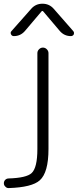

<svg xmlns="http://www.w3.org/2000/svg" viewBox="-38 -796 410 1013"><path d="M348.6 -631.8Q352.5 -627 352.5 -622.1Q352.5 -618.2 351.6 -615.2Q346.7 -605.5 335.9 -605.5Q300.8 -605.5 277.3 -632.8L190.4 -735.4Q185.5 -741.2 180.7 -735.4L93.8 -632.8Q70.3 -605.5 35.2 -605.5Q24.4 -605.5 20 -615.2Q15.6 -625 22.5 -631.8L127 -750Q150.4 -776.4 186 -776.4Q221.7 -776.4 245.1 -750ZM159.2 -515.6Q159.2 -527.3 168 -536.1Q176.8 -544.9 188.5 -544.9Q200.2 -544.9 209 -536.1Q217.8 -527.3 217.8 -515.6V-9.8Q217.8 114.3 171.9 155.3Q130.9 192.4 7.8 196.3Q7.8 196.3 6.8 196.3Q-2.9 196.3 -9.8 188.5Q-17.6 181.6 -17.6 170.9Q-17.6 160.2 -10.3 152.8Q-2.9 145.5 7.8 145.5Q101.6 142.6 128.9 117.2Q159.2 88.9 159.2 -9.8Z"/></svg>

Font: Gen Jyuu Gothic Light
Style: Regular
Weight: 200
Designer: [Source Han Sans]
Ryoko NISHIZUKA  (kana & ideographs); Paul D. Hunt (Latin, Greek & Cyrillic); Wenlong ZHANG  (bopomofo
Version: Version 1.002.20150607